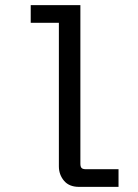

<svg xmlns="http://www.w3.org/2000/svg" viewBox="-20 -746 540 750"><path d="M294 -726V-106Q294 -95 298.5 -90Q303 -85 316 -85H443V-16H289Q250 -16 230 -40Q210 -64 210 -96V-657H100V-726Z"/></svg>

Font: D2Coding
Style: Regular
Weight: 400
Monospace: yes
Designer: Yong-Rak Park; Jeong-Hwan Yoon; Sang-Min Lee;
Foundry: NHN Corporation
Version: Version 1.3.2; Build 20180524